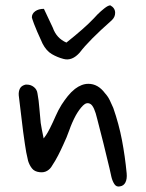

<svg xmlns="http://www.w3.org/2000/svg" viewBox="-20 -645 544 717"><path d="M428 51Q415 54 407.5 43Q400 32 396 15.5Q392 -1 389 -16Q378 -63 366.5 -109Q355 -155 343 -201Q332 -248 318 -256.5Q304 -265 290 -251Q276 -237 263 -214Q249 -188 239 -159.5Q229 -131 216 -104Q207 -84 197 -64.5Q187 -45 175 -27Q168 -14 156 -7Q144 0 128 -2Q109 -4 99.5 -16Q90 -28 85 -44Q81 -60 78 -76Q75 -92 73 -107Q66 -153 61 -198Q56 -243 50 -289Q49 -303 54 -313.5Q59 -324 72 -328Q74 -329 77 -329Q80 -329 81 -329Q95 -329 106.5 -320Q118 -311 120 -296Q125 -269 127 -241Q129 -213 132 -186Q135 -166 143 -128Q153 -141 158.5 -151Q164 -161 167 -167Q178 -189 187.5 -211Q197 -233 210 -254Q221 -271 233 -286Q245 -301 260 -313Q285 -332 310 -332Q346 -332 372 -297Q383 -285 390 -270.5Q397 -256 403 -242Q424 -182 435.5 -121.5Q447 -61 453 2Q455 23 448.5 36Q442 49 428 51ZM217 -425Q194 -431 173.5 -443Q153 -455 139 -482Q127 -508 119 -526.5Q111 -545 107 -556Q99 -578 99 -580Q99 -594 111.5 -603Q124 -612 144 -612L177 -542Q191 -502 228 -486Q296 -540 330 -576Q333 -580 344.5 -591.5Q356 -603 370 -614Q384 -625 392 -625Q410 -615 410 -597Q410 -581 397 -569Q311 -493 278 -449Q249 -416 217 -425Z"/></svg>

Font: Mynerve
Style: Regular
Weight: 400
Designer: Carolina Short
Foundry: Carolina Short
Version: Version 1.000; ttfautohint (v1.8.4.7-5d5b)